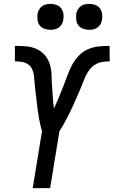

<svg xmlns="http://www.w3.org/2000/svg" viewBox="-20 -972 587 992"><path d="M149 0 197 -294Q192 -311 188 -328.5Q184 -346 181 -363.5Q178 -381 175.5 -398.5Q173 -416 171 -434Q169 -452 167 -470Q165 -488 162.5 -506Q160 -524 159 -542Q158 -560 156 -578Q154 -596 147 -612.5Q140 -629 126 -639Q112 -649 94 -652Q76 -655 57 -655V-735Q87 -735 116 -732.5Q145 -730 170 -718.5Q195 -707 212.5 -686Q230 -665 238 -638Q246 -611 246.5 -582Q247 -553 249 -524.5Q251 -496 253 -467.5Q255 -439 259 -411Q271 -438 282.5 -465.5Q294 -493 305 -520.5Q316 -548 326 -576Q336 -604 349.5 -631Q363 -658 384 -681Q405 -704 432.5 -716.5Q460 -729 489 -732Q518 -735 546 -735L547 -655Q528 -655 509 -652Q490 -649 473 -639Q456 -629 443 -612.5Q430 -596 422 -578Q414 -560 407 -542Q400 -524 392.5 -506Q385 -488 377 -470Q369 -452 361 -434Q353 -416 344.5 -398.5Q336 -381 327 -363.5Q318 -346 308 -328.5Q298 -311 287 -294L239 0ZM441 -818Q425 -818 409.5 -823.5Q394 -829 385 -841Q376 -853 374 -869Q372 -885 374 -901Q376 -912 382 -922.5Q388 -933 397.5 -940Q407 -947 418.5 -949.5Q430 -952 441 -952Q457 -952 472 -946.5Q487 -941 496 -929Q505 -917 507.5 -901Q510 -885 507 -869Q505 -858 499.5 -847.5Q494 -837 484 -830Q474 -823 463 -820.5Q452 -818 441 -818ZM241 -818Q225 -818 209.5 -823.5Q194 -829 185 -841Q176 -853 174 -869Q172 -885 174 -901Q176 -912 182 -922.5Q188 -933 197.5 -940Q207 -947 218.5 -949.5Q230 -952 241 -952Q257 -952 272 -946.5Q287 -941 296 -929Q305 -917 307.5 -901Q310 -885 307 -869Q305 -858 299.5 -847.5Q294 -837 284 -830Q274 -823 263 -820.5Q252 -818 241 -818Z"/></svg>

Font: Iosevka Curly Medium
Style: Italic
Weight: 500
Italic angle: -9°
Monospace: yes
Designer: Belleve Invis
Foundry: Belleve Invis
Version: Version 22.1.2; ttfautohint (v1.8.4)